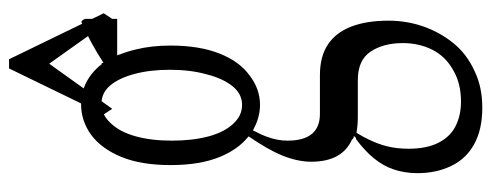

<svg xmlns="http://www.w3.org/2000/svg" viewBox="-346 -453 1070 418"><g transform="rotate(-90 189.0 -244.0)"><path d="M129.9 -538.1Q110.8 -518.1 101.3 -483.9Q91.8 -449.7 91.8 -405Q91.8 -360.4 100.8 -325.9Q109.9 -291.5 127.9 -272Q145.5 -252 169.7 -252Q193.8 -252 210.7 -273.2Q227.5 -294.4 236.3 -329.6Q246.1 -364.7 246.1 -408.9Q246.1 -453.1 236.8 -486.8Q228 -520 211.9 -539.1Q195.8 -558.1 172.1 -558.1Q148.4 -558.1 129.9 -538.1ZM234.4 -82.5Q274.9 -82.5 301 -65.2Q327.1 -47.9 340.1 -14.4Q353 19 353 67.4Q353 106.4 340.3 142.8Q327.6 179.2 303.7 208.5Q279.8 237.8 242.7 254.4Q208.5 271 163.6 271Q116.2 271 84.2 253.4Q52.2 235.8 36.6 203.1Q21 170.4 21 129.9Q21 101.1 29.8 76.2Q44.4 33.7 95.2 -3.9Q98.6 -2.9 102.1 -9.3Q98.1 -7.3 94.2 -12.7Q45.9 -34.2 45.9 -101.6Q45.9 -130.9 59.6 -165Q71.8 -194.8 101.1 -237.8Q99.1 -239.3 97.7 -240.7Q72.3 -262.2 56.6 -299.8Q38.6 -343.3 38.6 -407.5Q38.6 -471.7 56.4 -514.9Q74.2 -558.1 104.5 -580.6Q134.8 -602.5 171.4 -602.5Q191.9 -602.5 208.5 -595.7Q237.3 -584.5 258.8 -557.1Q260.3 -560.5 261.2 -553.7Q305.2 -582.5 349.6 -601.6Q353 -602.5 356.9 -593.8Q356.9 -563.5 356.9 -523.9Q356.9 -523.9 277.3 -523.9Q278.3 -523.4 279.8 -517.1Q286.1 -501.5 290.5 -482.4Q298.8 -449.2 298.8 -407.7Q298.8 -345.2 281.5 -301.3Q264.2 -257.3 233.4 -235.4Q205.1 -213.4 170.4 -212.9Q143.6 -212.9 118.7 -226.1Q116.7 -226.6 114.3 -228.5Q104.5 -210 100.1 -197.3Q91.8 -174.8 91.8 -153.3Q91.8 -82.5 149.9 -82.5Q150.4 -82.5 234.4 -82.5ZM108.9 -2.9Q99.6 12.2 94.2 23.9Q84 44.9 79.1 65.4Q74.2 85.9 74.2 110.8Q74.2 150.4 87.6 176.3Q101.1 202.1 124.5 213.4Q147.5 224.6 176.8 224.6Q216.3 224.6 244.6 208Q274.9 191.4 289.6 162.4Q304.2 133.3 304.2 98.1Q304.2 55.7 285.6 27.8Q267.1 0 223.6 0Q223.6 0 141.6 0Q126 0 108.9 -2.9ZM259.3 -671.9 161.1 -534.7 148.9 -553.2 249 -759.3H269L369.1 -553.2L356.9 -534.7Z"/></g></svg>

Font: Scarab Serif
Style: Light
Weight: 300
Designer: John Roberts
Foundry: Scarab
Version: 1.0